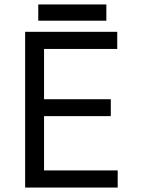

<svg xmlns="http://www.w3.org/2000/svg" viewBox="-20 -843 632 863"><path d="M93 0V-700H507V-623H178V-397H478V-321H178V-77H509V0ZM152 -750V-823H458V-750Z"/></svg>

Font: Figtree Light
Style: Regular
Weight: 400
Version: Version 2.002